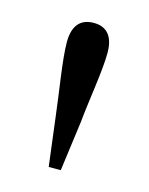

<svg xmlns="http://www.w3.org/2000/svg" viewBox="-63 -849 323 415"><g transform="rotate(15 98.0 -642.0)"><path d="M98 -805C69 -805 52 -788 52 -750C52 -711 64 -643 70 -591L84 -479H111L126 -591C131 -643 143 -710 143 -750C143 -788 126 -805 98 -805Z"/></g></svg>

Font: Harano Aji Mincho K1
Style: Regular
Weight: 400
Foundry: Masamichi Hosoda
Version: HaranoAjiMinchoK1-Regular version 20230610;ttx 4.39.4